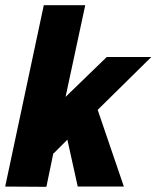

<svg xmlns="http://www.w3.org/2000/svg" viewBox="-31 -720 604 741"><path d="M148 1 -11 0 138 -700H298L222 -346L381 -500H553L346 -296L447 0H269L229 -181L176 -128L175 -129Z"/></svg>

Font: Epunda Sans ExtraBold
Style: Italic
Weight: 800
Italic angle: -12.0243°
Designer: Simon Atzbach
Foundry: typofactur
Version: Version 2.204; ttfautohint (v1.8.4.7-5d5b)